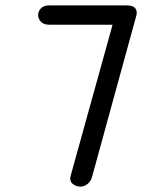

<svg xmlns="http://www.w3.org/2000/svg" viewBox="-20 -695 529 715"><path d="M279 0Q263 0 250.5 -10.5Q238 -21 243 -40L410 -642L437 -603H163Q143 -603 132.5 -614Q122 -625 122 -639Q122 -653 132.5 -664Q143 -675 163 -675H451Q475 -675 483.5 -664.5Q492 -654 488 -638L323 -37Q318 -19 305.5 -9.5Q293 0 279 0Z"/></svg>

Font: Edu VIC WA NT Beginner Medium
Style: Regular
Weight: 500
Designer: Tina and Corey Anderson
Foundry: Google for Education
Version: Version 1.003